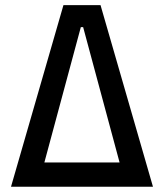

<svg xmlns="http://www.w3.org/2000/svg" viewBox="-20 -713 626 733"><path d="M22 0 222.2 -693.4H363.8L564 0ZM288.6 -609.4 149.4 -92.8H436.5L297.4 -609.4Z"/></svg>

Font: Caskaydia Cove
Style: Regular
Weight: 400
Monospace: yes
Designer: Aaron Bell
Foundry: Saja Typeworks
Version: Version 4.300; ttfautohint (v1.8.3)